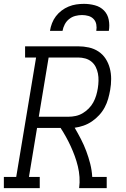

<svg xmlns="http://www.w3.org/2000/svg" viewBox="-33 -975 653 995"><path d="M-13 0V-58H51L154 -677H97V-735H372Q400 -735 427.5 -729Q455 -723 477.5 -708Q500 -693 514.5 -670.5Q529 -648 536 -621.5Q543 -595 543 -566Q543 -537 538 -509Q534 -486 527.5 -463Q521 -440 509.5 -418.5Q498 -397 481 -378.5Q464 -360 443.5 -346Q423 -332 400 -324Q377 -316 354 -313Q371 -284 386.5 -254Q402 -224 414 -192Q426 -160 434.5 -126.5Q443 -93 445 -58H520V0H377Q381 -29 379 -57.5Q377 -86 370.5 -113Q364 -140 354.5 -166Q345 -192 333.5 -217Q322 -242 309 -265.5Q296 -289 281 -312H159L117 -58H173V0ZM168 -370H321Q340 -370 359 -374Q378 -378 395 -388Q412 -398 426.5 -412.5Q441 -427 450.5 -444.5Q460 -462 465.5 -480.5Q471 -499 474 -518Q477 -537 477.5 -556.5Q478 -576 474.5 -594Q471 -612 463 -628Q455 -644 441 -655.5Q427 -667 409 -672Q391 -677 372 -677H219ZM226 -815Q229 -835 236.5 -854.5Q244 -874 256.5 -890.5Q269 -907 286 -920Q303 -933 322.5 -941Q342 -949 362 -952Q382 -955 402 -955Q431 -955 459 -947.5Q487 -940 506 -920.5Q525 -901 530.5 -872.5Q536 -844 531 -815H466Q469 -832 466 -848.5Q463 -865 452 -876.5Q441 -888 425 -892.5Q409 -897 392 -897Q375 -897 357.5 -892.5Q340 -888 325.5 -876.5Q311 -865 302.5 -848.5Q294 -832 291 -815Z"/></svg>

Font: Iosevka Curly Slab LtExObl
Style: Regular
Weight: 300
Width: 7
Italic angle: -9°
Monospace: yes
Designer: Belleve Invis
Foundry: Belleve Invis
Version: Version 11.1.0; ttfautohint (v1.8.3)